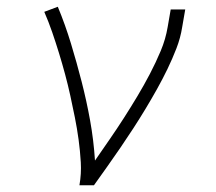

<svg xmlns="http://www.w3.org/2000/svg" viewBox="-20 -548 640 568"><path d="M215 0Q221 -34 219 -68Q217 -102 212.5 -135Q208 -168 201.5 -200.5Q195 -233 188 -265Q181 -297 172.5 -328.5Q164 -360 154.5 -391Q145 -422 134.5 -452.5Q124 -483 111 -513L151 -528Q173 -475 190 -419Q207 -363 221.5 -306.5Q236 -250 246.5 -192Q257 -134 261 -73Q283 -105 304.5 -136Q326 -167 346.5 -199Q367 -231 386.5 -263.5Q406 -296 423.5 -329.5Q441 -363 455.5 -397.5Q470 -432 476 -468L485 -520H528L519 -468Q514 -436 502 -405Q490 -374 475.5 -344Q461 -314 444.5 -284.5Q428 -255 410.5 -226Q393 -197 374.5 -168.5Q356 -140 336.5 -111.5Q317 -83 297.5 -55.5Q278 -28 258 0Z"/></svg>

Font: Iosevka Etoile XLtObl
Style: Regular
Weight: 200
Italic angle: -9°
Designer: Belleve Invis
Foundry: Belleve Invis
Version: Version 15.5.2; ttfautohint (v1.8.4)